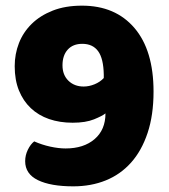

<svg xmlns="http://www.w3.org/2000/svg" viewBox="-20 -643 598 679"><path d="M212 -118Q276 -118 314.5 -151Q353 -184 353 -242Q342 -233 312.5 -221Q283 -209 237 -209Q191 -209 153.5 -222Q116 -235 89 -260.5Q62 -286 47 -323Q32 -360 32 -409Q32 -452 47 -490.5Q62 -529 92 -558.5Q122 -588 166.5 -605.5Q211 -623 270 -623Q388 -623 455.5 -544Q523 -465 523 -319Q523 -236 502 -173Q481 -110 443.5 -68Q406 -26 354 -5Q302 16 239 16Q159 16 114 -6Q69 -28 69 -73Q69 -94 78.5 -113.5Q88 -133 101 -143Q128 -131 157.5 -124.5Q187 -118 212 -118ZM276 -337Q295 -337 314.5 -345Q334 -353 347 -367V-379Q346 -436 327 -462Q308 -488 271 -488Q238 -488 219.5 -467.5Q201 -447 201 -412Q201 -378 222 -357.5Q243 -337 276 -337Z"/></svg>

Font: Baloo Tamma
Style: Regular
Weight: 400
Designer: Divya Kowshik and Ek Type
Foundry: Ek Type
Version: Version 1.443;PS 1.000;hotconv 16.6.51;makeotf.lib2.5.65220;